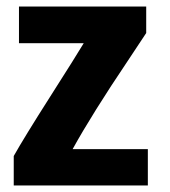

<svg xmlns="http://www.w3.org/2000/svg" viewBox="-20 -559 520 587"><path d="M432 8H22V-82Q54 -139 134 -264.5Q214 -390 236 -427H38V-539H427V-458L372 -375Q261 -210 202 -103H432Z"/></svg>

Font: Repo
Style: Bold
Weight: 700
Designer: Stefan Peev
Foundry: Context Ltd
Version: Version 001.000